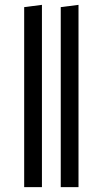

<svg xmlns="http://www.w3.org/2000/svg" viewBox="-20 -767 421 787"><path d="M151.9 -747.1V0H79.1V-737.8ZM301.8 -747.1V0H229V-737.8Z"/></svg>

Font: Fira Sans Compressed Book
Style: Regular
Weight: 350
Width: 1
Designer: Carrois Corporate & Edenspiekermann AG
Foundry: Carrois Corporate GbR & Edenspiekermann AG
Version: Version 4.203;PS 004.203;hotconv 1.0.88;makeotf.lib2.5.64775